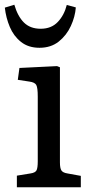

<svg xmlns="http://www.w3.org/2000/svg" viewBox="-31 -788 383 808"><path d="M40 0V-48.8L97.2 -58.1Q117.2 -61 122.6 -71Q127.9 -81.1 127.9 -108.9V-381.8Q127.9 -418.9 121.6 -430.4Q115.2 -441.9 91.8 -444.8L43.9 -452.1L50.8 -502L209 -509.8L221.2 -504.9V-105Q221.2 -80.1 227.5 -70.6Q233.9 -61 252.9 -58.1L309.1 -47.9V0ZM135.3 -586.9Q88.4 -586.9 57.4 -611.6Q26.4 -636.2 10.3 -674.6Q-5.9 -712.9 -10.7 -755.9L29.3 -768.1Q43.5 -719.2 69.8 -693.1Q96.2 -667 140.1 -667Q185.1 -667 212.2 -695.6Q239.3 -724.1 250 -767.1L288.1 -756.8Q285.2 -717.8 267.1 -678.5Q249 -639.2 216.1 -613Q183.1 -586.9 135.3 -586.9Z"/></svg>

Font: Literata
Style: Regular
Weight: 400
Designer: Latin by Veronika Burian and Jose Scaglione. Greek by Irene Vlachou. Cyrillic by Vera Evstafieva.
Foundry: TypeTogether
Version: Version 3.002